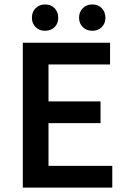

<svg xmlns="http://www.w3.org/2000/svg" viewBox="-20 -847 578 867"><path d="M83 0V-654H477V-556H199V-389H434V-291H199V-98H487V0ZM183 -708Q158 -708 141 -724.5Q124 -741 124 -767Q124 -793 141 -810Q158 -827 183 -827Q210 -827 226.5 -810Q243 -793 243 -767Q243 -741 226.5 -724.5Q210 -708 183 -708ZM397 -708Q371 -708 354 -724.5Q337 -741 337 -767Q337 -793 354 -810Q371 -827 397 -827Q423 -827 439.5 -810Q456 -793 456 -767Q456 -741 439.5 -724.5Q423 -708 397 -708Z"/></svg>

Font: Source Sans 3 ExtraLight SemiBold
Style: Regular
Weight: 600
Version: Version 3.052;hotconv 1.1.0;makeotfexe 2.6.0